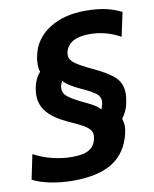

<svg xmlns="http://www.w3.org/2000/svg" viewBox="-140 -786 825 1027"><g transform="rotate(-10 272.5 -272.0)"><path d="M-45 126 -17 -8Q31 18 85 31Q139 44 191 44Q254 44 284 25Q314 6 322 -32Q324 -46 324 -50Q324 -69 311.5 -83Q299 -97 276.5 -109.5Q254 -122 203 -145Q128 -179 93 -219.5Q58 -260 58 -315Q58 -332 63 -359Q72 -402 100 -435Q94 -452 94 -474Q94 -501 100 -525Q119 -613 198.5 -663.5Q278 -714 394 -714Q456 -714 502.5 -704Q549 -694 590 -673L562 -543Q483 -587 395 -587Q279 -587 262 -510Q261 -506 261 -497Q261 -471 288 -451Q315 -431 381 -400Q463 -362 497 -328.5Q531 -295 531 -240Q531 -221 524 -186Q515 -145 489 -111Q496 -88 496 -68Q496 -53 491 -31Q467 71 390 120.5Q313 170 175 170Q111 170 51 158Q-9 146 -45 126ZM397 -206Q399 -218 399 -222Q399 -248 377 -265Q355 -282 300 -307Q270 -320 244 -336.5Q218 -353 208 -366Q200 -352 197 -338Q196 -334 196 -325Q196 -300 218 -282Q240 -264 291 -239Q330 -221 353 -207.5Q376 -194 388 -179Q395 -199 397 -206Z"/></g></svg>

Font: Prompt SemiBold
Style: Italic
Weight: 600
Italic angle: -12°
Designer: Katatrad Team
Foundry: CadsonDemak
Version: Version 1.001